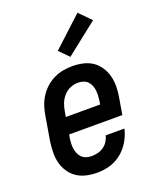

<svg xmlns="http://www.w3.org/2000/svg" viewBox="-145 -868 791 964"><g transform="rotate(-20 250.0 -386.5)"><path d="M208 8Q179 8 151 2Q123 -4 100 -19Q77 -34 61.5 -57Q46 -80 39 -106.5Q32 -133 32.5 -162.5Q33 -192 37 -221L59 -351Q63 -376 71 -400.5Q79 -425 93.5 -447.5Q108 -470 128 -488Q148 -506 172 -517.5Q196 -529 221 -533.5Q246 -538 271 -538Q300 -538 328 -531.5Q356 -525 378 -510Q400 -495 415 -472Q430 -449 437 -422Q444 -395 443.5 -366Q443 -337 438 -309L423 -221H139L136 -207Q134 -192 133 -177.5Q132 -163 134 -148.5Q136 -134 141.5 -121Q147 -108 156.5 -98.5Q166 -89 180 -84.5Q194 -80 208 -80Q225 -80 241.5 -84Q258 -88 272.5 -98Q287 -108 296.5 -123Q306 -138 310 -154H410Q402 -120 384 -89Q366 -58 338 -35Q310 -12 276 -2Q242 8 208 8ZM336 -309 339 -323Q341 -338 342 -352.5Q343 -367 341.5 -381Q340 -395 335 -408Q330 -421 320.5 -431Q311 -441 297.5 -445.5Q284 -450 269 -450Q248 -450 227.5 -441.5Q207 -433 192 -416Q177 -399 169 -378.5Q161 -358 158 -337L153 -309ZM278 -585 229 -635 387 -781 448 -719Z"/></g></svg>

Font: Iosevka Curly Slab SmBdObl
Style: Regular
Weight: 600
Italic angle: -9°
Monospace: yes
Designer: Belleve Invis
Foundry: Belleve Invis
Version: Version 11.0.0; ttfautohint (v1.8.3)